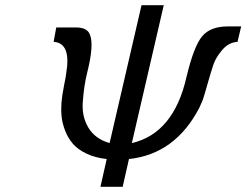

<svg xmlns="http://www.w3.org/2000/svg" viewBox="-20 -713 942 734"><path d="M185 -553 195 -608H271Q314 -608 324 -580Q340 -541 313 -434Q301 -385 297 -329Q291 -271 317 -226.5Q343 -182 399 -166L521 -693H606L484 -166Q644 -203 693 -419Q721 -536 752.5 -574Q784 -612 851 -612H902L888 -553Q854 -551 829.5 -522Q805 -493 796 -466.5Q787 -440 771 -384Q767 -370 765 -363L759 -343Q757 -334 750 -319Q743 -304 742 -301Q650 -124 473 -105L449 1H364L388 -105Q343 -110 310 -126Q277 -142 258.5 -163.5Q240 -185 229 -213.5Q218 -242 215.5 -267.5Q213 -293 215 -321Q217 -347 225 -387Q233 -427 233 -432Q253 -549 185 -553Z"/></svg>

Font: Coval
Style: Light Italic
Weight: 300
Foundry: Context Ltd
Version: Version 001.000